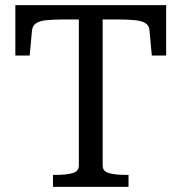

<svg xmlns="http://www.w3.org/2000/svg" viewBox="-20 -730 709 750"><path d="M288 -83V-654H230Q187 -654 160 -651Q133 -648 120 -638.5Q107 -629 105 -611L96 -513H40V-710H629V-513H573L564 -611Q563 -629 549.5 -638.5Q536 -648 509 -651Q482 -654 439 -654H381V-83Q381 -61 405 -54Q429 -47 466 -47H482V0H187V-47H203Q240 -47 264 -54Q288 -61 288 -83Z"/></svg>

Font: Roboto Serif 20pt
Style: Regular
Weight: 400
Designer: Greg Gazdowicz
Foundry: Commercial Type
Version: Version 1.008